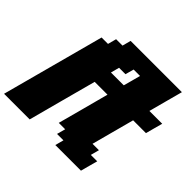

<svg xmlns="http://www.w3.org/2000/svg" viewBox="-203 -1099 1324 1324"><g transform="rotate(45 458.5 -437.5)"><path d="M500 0H750Q755.4 -21 766.6 -62.5Q777.8 -104 783.7 -125H721.2L737.8 -187.5H675.3L758.8 -500H883.8Q889.2 -520.5 900.4 -562.3Q911.6 -604 917.5 -625H792.5Q803.7 -667 825.9 -750.2Q848.1 -833.5 859.4 -875H359.4L342.8 -812.5H280.3L263.7 -750H201.2L0 0H250Q272 -83 316.7 -250Q361.3 -417 383.8 -500H508.8Q492.2 -437.5 459 -312.5Q425.8 -187.5 408.7 -125H471.2L454.1 -62.5H516.6ZM542.5 -625H417.5L434.1 -687.5H496.6L513.7 -750H576.2Q570.8 -729.5 559.6 -687.5Q548.3 -645.5 542.5 -625Z"/></g></svg>

Font: Faithful 32x
Style: BoldOblique
Weight: 400
Foundry: Faithful Resource Pack
Version: Version 1.0; January 27, 2023